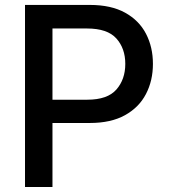

<svg xmlns="http://www.w3.org/2000/svg" viewBox="-20 -747 679 767"><path d="M189.6 0H79.9V-727.3H339.1Q423.7 -727.3 479.6 -696.4Q535.5 -665.5 563.2 -612.2Q590.9 -558.9 590.9 -491.8Q590.9 -424.7 563 -371.3Q535.2 -317.8 479.2 -286.8Q423.3 -255.7 338.8 -255.7H189.6ZM328.8 -348.7Q409.4 -348.7 445 -389.4Q480.5 -430 480.5 -491.8Q480.5 -553.6 444.8 -593.4Q409.1 -633.2 327.4 -633.2H189.6V-348.7Z"/></svg>

Font: Linik Sans Medium
Style: Regular
Weight: 500
Designer: Rasmus Andersson (font), Cristiano Sobral (main changes)
Foundry: rsms
Version: Version 3.018;June 1, 2022;FontCreator 14.0.0.2814 64-bit; t